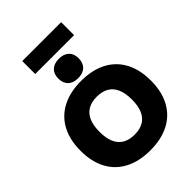

<svg xmlns="http://www.w3.org/2000/svg" viewBox="-324 -1311 1467 1467"><g transform="rotate(-45 410.0 -577.5)"><path d="M410 10Q291 10 205.5 -34.5Q120 -79 75 -163Q30 -247 30 -365Q30 -483 75 -567Q120 -651 205.5 -695.5Q291 -740 410 -740Q530 -740 615 -695.5Q700 -651 745 -567Q790 -483 790 -365Q790 -247 745 -163Q700 -79 615 -34.5Q530 10 410 10ZM410 -160Q468 -160 507 -183Q546 -206 565.5 -251.5Q585 -297 585 -365Q585 -433 565.5 -478.5Q546 -524 507 -547Q468 -570 410 -570Q352 -570 313 -547Q274 -524 254.5 -478.5Q235 -433 235 -365Q235 -297 254.5 -251.5Q274 -206 313 -183Q352 -160 410 -160ZM410 -770Q358 -770 329 -798Q300 -826 300 -876Q300 -925 329 -952.5Q358 -980 410 -980Q462 -980 491 -952.5Q520 -925 520 -876Q520 -826 491 -798Q462 -770 410 -770ZM200 -1025V-1165H620V-1025Z"/></g></svg>

Font: M PLUS 2 Black
Style: Regular
Weight: 900
Designer: Coji Morishita
Foundry: UNDERFOREST DESIGN
Version: Version 1.001